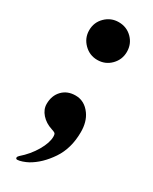

<svg xmlns="http://www.w3.org/2000/svg" viewBox="-186 -567 632 794"><g transform="rotate(30 130.5 -170.5)"><path d="M43 174Q43 170 49 164Q86 132 109 92.5Q132 53 132 24Q132 11 127.5 7.5Q123 4 110 0Q79 -10 59.5 -32Q40 -54 40 -80Q40 -120 64 -145Q88 -170 127 -170Q170 -170 198 -131Q221 -99 221 -50Q221 28 184 83Q147 138 99 165Q88 171 73.5 176Q59 181 50 181Q43 181 43 174ZM40 -432Q40 -470 66.5 -496Q93 -522 130 -522Q168 -522 194 -496Q220 -470 220 -432Q220 -395 194 -368.5Q168 -342 130 -342Q93 -342 66.5 -368.5Q40 -395 40 -432Z"/></g></svg>

Font: Raigarh
Style: Bold
Weight: 700
Designer: jaikishan Patel
Foundry: MagicType
Version: Version 1.000